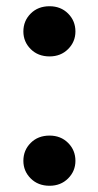

<svg xmlns="http://www.w3.org/2000/svg" viewBox="-20 -589 316 616"><path d="M139 7Q102 7 78.5 -16.5Q55 -40 55 -73Q55 -107 78.5 -130.5Q102 -154 139 -154Q175 -154 198.5 -130.5Q222 -107 222 -73Q222 -40 198.5 -16.5Q175 7 139 7ZM139 -408Q102 -408 78.5 -431.5Q55 -455 55 -488Q55 -522 78.5 -545.5Q102 -569 139 -569Q175 -569 198.5 -545.5Q222 -522 222 -488Q222 -455 198.5 -431.5Q175 -408 139 -408Z"/></svg>

Font: Albert Sans
Style: Bold
Weight: 700
Designer: Andreas Rasmussen
Foundry: a.Foundry
Version: Version 1.025